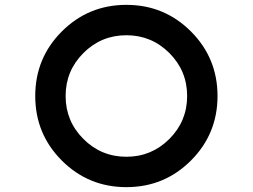

<svg xmlns="http://www.w3.org/2000/svg" viewBox="-20 -770 1040 790"><path d="M500 -125Q603.5 -125 676.8 -198.2Q750 -271.5 750 -375Q750 -478.5 676.8 -551.8Q603.5 -625 500 -625Q396.5 -625 323.2 -551.8Q250 -478.5 250 -375Q250 -271.5 323.2 -198.2Q396.5 -125 500 -125ZM500 0Q343.8 0 234.4 -109.4Q125 -218.8 125 -375Q125 -531.2 234.4 -640.6Q343.8 -750 500 -750Q656.2 -750 765.6 -640.6Q875 -531.2 875 -375Q875 -218.8 765.6 -109.4Q656.2 0 500 0Z"/></svg>

Font: Xanmono
Style: Regular
Weight: 400
Designer: GGBotNet
Foundry: GGBotNet
Version: 1.00